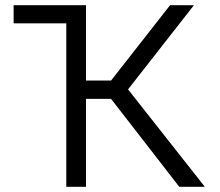

<svg xmlns="http://www.w3.org/2000/svg" viewBox="-20 -720 848 740"><path d="M235.5 0V-630H32.5V-700H311.5V-409.5H408L635.5 -700H727.5L473.5 -375.5L769.5 0H671L408 -339H311.5V0Z"/></svg>

Font: Geologica ExtraLight
Style: Regular
Weight: 200
Designer: Sindre Bremnes, Frode Helland
Foundry: Monokrom Skriftforlag AS
Version: Version 1.010; ttfautohint (v1.8.4.7-5d5b);gftools[0.9.28]